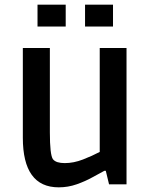

<svg xmlns="http://www.w3.org/2000/svg" viewBox="-20 -791 654 824"><path d="M232 13Q78 13 78 -200V-585H194V-223Q194 -127 207 -108Q214 -99 227 -95Q240 -91 258 -91Q296 -91 336 -106.5Q376 -122 408 -139V-585H523V0H448L434 -58H428Q407 -47 376.5 -30Q346 -13 309 0Q272 13 232 13ZM141 -677V-771H262V-677ZM345 -677V-771H465V-677Z"/></svg>

Font: Ruda
Style: Bold
Weight: 700
Designer: Mariela Monsalve and Angelina Sanchez
Foundry: Mariela Monsalve and Angelina Sanchez
Version: Version 2.000